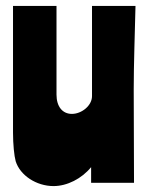

<svg xmlns="http://www.w3.org/2000/svg" viewBox="-20 -618 499 649"><path d="M433 0C433 -97 432 -265 432 -315C432 -400 436 -510 438 -598H291V-293C291 -261 256 -233 223 -233C191 -233 171 -258 171 -298V-598H24V-170C24 -130 28 -91 33 -73C48 -25 103 11 161 11C207 11 256 -14 288 -53V0Z"/></svg>

Font: Ranchers
Style: Regular
Weight: 400
Designer: Pablo Impallari, Brenda Gallo
Foundry: Pablo Impallari, Brenda Gallo
Version: Version 1.000